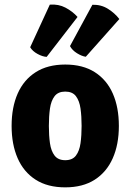

<svg xmlns="http://www.w3.org/2000/svg" viewBox="-20 -792 562 827"><path d="M492 -249.5Q492 -169.5 465.5 -110Q439 -50.5 387.8 -17.8Q336.5 15 261 15Q185 15 133.5 -18Q82 -51 56 -110.5Q30 -170 30 -249.5Q30 -330 56.2 -389.2Q82.5 -448.5 134 -481.2Q185.5 -514 261 -514Q337 -514 388.5 -481Q440 -448 466 -388.8Q492 -329.5 492 -249.5ZM190.5 -249.5Q190.5 -208.5 195.2 -175Q200 -141.5 215.2 -121.8Q230.5 -102 261 -102Q292 -102 307 -121.8Q322 -141.5 326.8 -175Q331.5 -208.5 331.5 -249.5Q331.5 -291 326.8 -324.5Q322 -358 307 -377.8Q292 -397.5 261 -397.5Q230.5 -397.5 215.2 -377.8Q200 -358 195.2 -324.5Q190.5 -291 190.5 -249.5ZM378 -771.5Q415.5 -772.5 445 -754Q474.5 -735.5 494 -710L349.5 -547.5Q332 -550 311.5 -562.8Q291 -575.5 281.5 -593.5ZM194.5 -772Q232 -775 262.2 -759Q292.5 -743 314 -719L181 -547Q163 -548 141.5 -559.8Q120 -571.5 110 -588.5Z"/></svg>

Font: Signika
Style: Bold
Weight: 700
Designer: Anna Giedry
Foundry: Anna Giedry
Version: Version 2.001